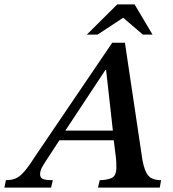

<svg xmlns="http://www.w3.org/2000/svg" viewBox="-79 -856 789 876"><path d="M154 0H-59L-52 -34Q-25 -34 -6 -42.5Q13 -51 34.5 -76.5Q56 -102 89 -154L433 -661H491L571 -125Q580 -76 597.5 -55Q615 -34 656 -34L650 0H368L376 -34Q407 -34 429.5 -43.5Q452 -53 452 -92Q452 -117 450 -136L440 -216H192L130 -121Q120 -106 112 -91Q104 -76 104 -61Q104 -45 116.5 -39.5Q129 -34 162 -34ZM219 -260H436L405 -537H402ZM366 -698H317L456 -836H535L617 -698H573L483 -775Z"/></svg>

Font: STIX Two Text Medium
Style: Italic
Weight: 500
Italic angle: -12°
Designer: Ross Mills, John Hudson & Paul Hanslow, Tiro Typeworks Ltd; with prior portions MicroPress Inc. and Coen Hoffman, Elsevi
Foundry: Tiro Typeworks Ltd
Version: Version 2.13 b171